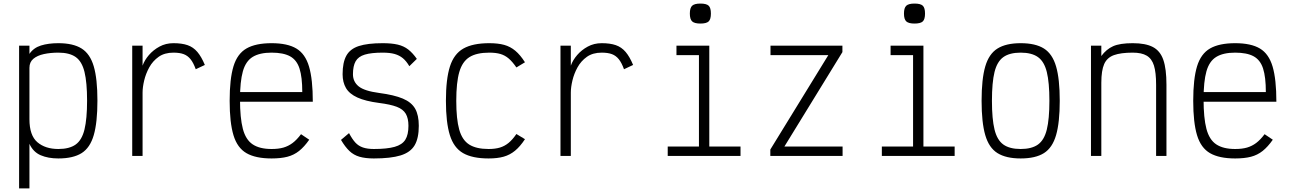

<svg xmlns="http://www.w3.org/2000/svg" viewBox="-20 -874 7240 1076"><path d="M87 182V-618H145V-572Q168 -606 209.5 -619Q251 -632 307 -632Q390 -632 437.5 -602Q485 -572 505.5 -502Q526 -432 526 -310Q526 -188 505.5 -117Q485 -46 437.5 -16Q390 14 307 14Q250 14 208 -4Q166 -22 145 -68V182ZM307 -39Q369 -39 404 -64Q439 -89 453.5 -148.5Q468 -208 468 -310Q468 -412 453.5 -471Q439 -530 404 -554.5Q369 -579 307 -579Q263 -579 226 -571Q189 -563 167 -544.5Q145 -526 145 -494V-206Q145 -115 189.5 -77Q234 -39 307 -39Z M721 0V-618H779V-506Q790 -537 814.5 -565.5Q839 -594 874 -613Q909 -632 952 -632Q999 -632 1031 -621Q1063 -610 1086 -583Q1109 -556 1128 -510L1077 -486Q1064 -522 1048 -542Q1032 -562 1009.5 -570.5Q987 -579 952 -579Q902 -579 869 -555.5Q836 -532 816.5 -496.5Q797 -461 788 -423Q779 -385 779 -355V0Z M1502 14Q1413 14 1361.5 -15.5Q1310 -45 1288.5 -116Q1267 -187 1267 -309Q1267 -432 1288.5 -502.5Q1310 -573 1361.5 -602.5Q1413 -632 1502 -632Q1591 -632 1641 -602Q1691 -572 1712 -500.5Q1733 -429 1733 -304H1296V-358H1674Q1674 -442 1658.5 -490Q1643 -538 1605.5 -558.5Q1568 -579 1502 -579Q1435 -579 1396 -555Q1357 -531 1341 -474Q1325 -417 1325 -318Q1325 -213 1341 -152Q1357 -91 1396 -65Q1435 -39 1502 -39Q1541 -39 1568.5 -47Q1596 -55 1619.5 -72.5Q1643 -90 1667 -122L1713 -91Q1685 -51 1656 -28Q1627 -5 1590.5 4.5Q1554 14 1502 14Z M2075 14Q2028 14 1995 4.5Q1962 -5 1938 -28Q1914 -51 1891 -90L1936 -128Q1954 -94 1971.5 -75Q1989 -56 2014 -47.5Q2039 -39 2075 -39Q2149 -39 2191.5 -51Q2234 -63 2251.5 -91Q2269 -119 2269 -169Q2269 -211 2254 -236.5Q2239 -262 2203.5 -275.5Q2168 -289 2105 -297Q2028 -307 1983 -327.5Q1938 -348 1919 -380.5Q1900 -413 1900 -458Q1900 -524 1921 -562Q1942 -600 1991 -616Q2040 -632 2125 -632Q2175 -632 2209 -624Q2243 -616 2268 -596.5Q2293 -577 2316 -544L2274 -503Q2257 -532 2237.5 -548Q2218 -564 2191.5 -571.5Q2165 -579 2125 -579Q2061 -579 2024.5 -568Q1988 -557 1973 -530.5Q1958 -504 1958 -458Q1958 -416 1990 -390Q2022 -364 2105 -353Q2189 -342 2237.5 -321.5Q2286 -301 2306.5 -265Q2327 -229 2327 -169Q2327 -99 2303.5 -59.5Q2280 -20 2225 -3Q2170 14 2075 14Z M2718 14Q2627 14 2575 -16Q2523 -46 2501 -117Q2479 -188 2479 -309Q2479 -431 2501.5 -501.5Q2524 -572 2577 -602Q2630 -632 2722 -632Q2771 -632 2805.5 -622.5Q2840 -613 2868 -589.5Q2896 -566 2922 -525L2874 -496Q2852 -528 2831 -546Q2810 -564 2784.5 -571.5Q2759 -579 2722 -579Q2651 -579 2611 -554Q2571 -529 2554 -470.5Q2537 -412 2537 -309Q2537 -207 2553.5 -148Q2570 -89 2609.5 -64Q2649 -39 2718 -39Q2755 -39 2781.5 -47Q2808 -55 2830 -73Q2852 -91 2874 -123L2922 -94Q2895 -53 2866.5 -29.5Q2838 -6 2803 4Q2768 14 2718 14Z M3121 0V-618H3179V-506Q3190 -537 3214.5 -565.5Q3239 -594 3274 -613Q3309 -632 3352 -632Q3399 -632 3431 -621Q3463 -610 3486 -583Q3509 -556 3528 -510L3477 -486Q3464 -522 3448 -542Q3432 -562 3409.5 -570.5Q3387 -579 3352 -579Q3302 -579 3269 -555.5Q3236 -532 3216.5 -496.5Q3197 -461 3188 -423Q3179 -385 3179 -355V0Z M3897 0V-601L3933 -565H3771V-618H3955V0ZM3722 0V-53H4130V0ZM3905 -742Q3872 -742 3859 -754Q3846 -766 3846 -798Q3846 -830 3859 -842Q3872 -854 3905 -854Q3939 -854 3951.5 -842Q3964 -830 3964 -798Q3964 -766 3951.5 -754Q3939 -742 3905 -742Z M4297 0V-36L4622 -565H4298V-618H4701V-582L4376 -53H4702V0Z M5097 0V-601L5133 -565H4971V-618H5155V0ZM4922 0V-53H5330V0ZM5105 -742Q5072 -742 5059 -754Q5046 -766 5046 -798Q5046 -830 5059 -842Q5072 -854 5105 -854Q5139 -854 5151.5 -842Q5164 -830 5164 -798Q5164 -766 5151.5 -754Q5139 -742 5105 -742Z M5700 14Q5618 14 5570 -16Q5522 -46 5501.5 -117Q5481 -188 5481 -309Q5481 -431 5501.5 -501.5Q5522 -572 5570 -602Q5618 -632 5700 -632Q5783 -632 5830.5 -602Q5878 -572 5898.5 -501.5Q5919 -431 5919 -309Q5919 -188 5898.5 -117Q5878 -46 5830.5 -16Q5783 14 5700 14ZM5700 -39Q5762 -39 5797 -64Q5832 -89 5846.5 -148Q5861 -207 5861 -309Q5861 -412 5846.5 -470.5Q5832 -529 5797 -554Q5762 -579 5700 -579Q5638 -579 5603 -554Q5568 -529 5553.5 -470.5Q5539 -412 5539 -309Q5539 -207 5553.5 -148Q5568 -89 5603 -64Q5638 -39 5700 -39Z M6094 0V-618H6152V-560Q6180 -598 6218 -615Q6256 -632 6328 -632Q6400 -632 6441 -610.5Q6482 -589 6499.5 -538.5Q6517 -488 6517 -399V0H6459V-399Q6459 -468 6447 -506.5Q6435 -545 6406.5 -562Q6378 -579 6328 -579Q6261 -579 6222.5 -565Q6184 -551 6168 -515Q6152 -479 6152 -410V0Z M6902 14Q6813 14 6761.5 -15.5Q6710 -45 6688.5 -116Q6667 -187 6667 -309Q6667 -432 6688.5 -502.5Q6710 -573 6761.5 -602.5Q6813 -632 6902 -632Q6991 -632 7041 -602Q7091 -572 7112 -500.5Q7133 -429 7133 -304H6696V-358H7074Q7074 -442 7058.5 -490Q7043 -538 7005.5 -558.5Q6968 -579 6902 -579Q6835 -579 6796 -555Q6757 -531 6741 -474Q6725 -417 6725 -318Q6725 -213 6741 -152Q6757 -91 6796 -65Q6835 -39 6902 -39Q6941 -39 6968.5 -47Q6996 -55 7019.5 -72.5Q7043 -90 7067 -122L7113 -91Q7085 -51 7056 -28Q7027 -5 6990.5 4.5Q6954 14 6902 14Z"/></svg>

Font: Victor Mono Thin ExtraLight
Style: Regular
Weight: 250
Monospace: yes
Version: Version 1.561;gftools[0.9.30]